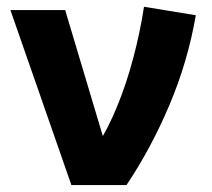

<svg xmlns="http://www.w3.org/2000/svg" viewBox="-20 -534 612 554"><path d="M186 0 10 -505H168L294.5 -82L259.5 -112.5Q291 -161.5 317.8 -226.5Q344.5 -291.5 364.2 -365.5Q384 -439.5 395.5 -514.5L545 -490Q522 -356.5 469.2 -231.8Q416.5 -107 345 0Z"/></svg>

Font: Geologica Thin Roman SemiBold
Style: Regular
Weight: 600
Version: Version 1.010;gftools[0.9.28]